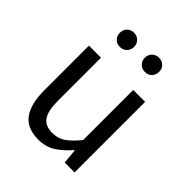

<svg xmlns="http://www.w3.org/2000/svg" viewBox="-195 -804 935 935"><g transform="rotate(45 272.0 -337.0)"><path d="M75 -486H158V-189Q158 -120 179.5 -89.5Q201 -59 249 -59Q287 -59 316 -78.5Q345 -98 380 -141V-486H462V0H394L387 -76H384Q350 -36 312.5 -12Q275 12 224 12Q146 12 110.5 -36Q75 -84 75 -178ZM186 -588Q164 -588 150.5 -602Q137 -616 137 -637Q137 -658 150.5 -672Q164 -686 186 -686Q207 -686 221 -672Q235 -658 235 -637Q235 -616 221 -602Q207 -588 186 -588ZM358 -588Q337 -588 323 -602Q309 -616 309 -637Q309 -658 323 -672Q337 -686 358 -686Q380 -686 393.5 -672Q407 -658 407 -637Q407 -616 393.5 -602Q380 -588 358 -588Z"/></g></svg>

Font: Myanmar Sanpya
Style: Regular
Weight: 400
Designer: Danh Hong
Foundry: Google Inc.
Version: Version 2.00 November 22, 2015